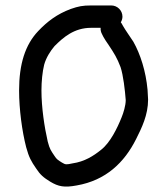

<svg xmlns="http://www.w3.org/2000/svg" viewBox="-20 -653 612 704"><path d="M349 -551C348.3 -543 350 -535.3 354 -528L359 -518C363 -510.7 369.7 -500.3 379 -487C397.9 -458.6 409.4 -440.5 422 -407C432.2 -376.3 438.2 -322.5 441 -286C441 -266.2 432.7 -239.2 426 -223C409.7 -182.2 383.9 -129.9 351 -104C322.6 -81 289.9 -60.3 246 -54C223.7 -49.3 220.5 -48.6 207 -57C193.6 -65.5 187.8 -68.5 180 -81C167 -100.6 162.6 -104.9 155 -134C142.8 -187 132 -259.5 132 -321C132 -354.6 135.5 -389.9 142 -416C149 -441.4 164.9 -466.4 180 -484C212 -516 251.8 -551 314 -551ZM388 -633H314C282.6 -633 267.7 -629.9 239 -620C189.1 -601.3 153.6 -574.4 120 -539C72.6 -489.1 50 -418.6 50 -321C50 -252.4 60.9 -171.5 76 -113C86.1 -75.8 95 -60.6 112 -36C127.2 -12.5 139.5 -2 164 13C194.1 31.3 216.2 35.4 261 27C368.5 8.5 436.2 -57.5 479 -143C499.4 -183.8 523 -231 523 -288C522.3 -298 521.7 -310 521 -324C514.8 -391.9 494.8 -454.2 469 -500C460.2 -513.7 439.1 -543.4 431 -558L426 -567C425.3 -568.3 424.3 -569.7 423 -571C427 -578.3 429 -585.3 429 -592C429 -614.5 410.5 -633 388 -633Z"/></svg>

Font: HoneyBee
Style: Bd
Weight: 700
Foundry: Cannot Into Space Fonts
Version: Version 0.89